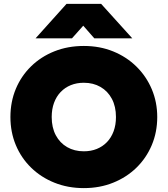

<svg xmlns="http://www.w3.org/2000/svg" viewBox="-20 -951 861 986"><path d="M410.5 15Q328.5 15 259.5 -12.8Q190.5 -40.5 139.8 -90Q89 -139.5 61.2 -206Q33.5 -272.5 33.5 -350Q33.5 -428 61.2 -494.5Q89 -561 139.8 -610.5Q190.5 -660 259.5 -687.5Q328.5 -715 410.5 -715Q492.5 -715 561.2 -687Q630 -659 680.8 -609Q731.5 -559 759.5 -492.8Q787.5 -426.5 787.5 -350Q787.5 -272.5 759.5 -206Q731.5 -139.5 680.8 -90Q630 -40.5 561.2 -12.8Q492.5 15 410.5 15ZM410.5 -174Q447 -174 477.2 -186.2Q507.5 -198.5 529.5 -221.5Q551.5 -244.5 563.5 -277Q575.5 -309.5 575.5 -350Q575.5 -404 554.5 -443.5Q533.5 -483 496.2 -504.5Q459 -526 410.5 -526Q374 -526 343.8 -513.8Q313.5 -501.5 291.5 -478.5Q269.5 -455.5 257.5 -423Q245.5 -390.5 245.5 -350Q245.5 -296 266.5 -256.5Q287.5 -217 324.8 -195.5Q362 -174 410.5 -174ZM162.5 -754 321.5 -931H499.5L659.5 -754H464.5L407.5 -819L349.5 -754Z"/></svg>

Font: Geologica Cursive Black
Style: Regular
Weight: 900
Designer: Sindre Bremnes, Frode Helland
Foundry: Monokrom Skriftforlag AS
Version: Version 1.010;gftools[0.9.28]